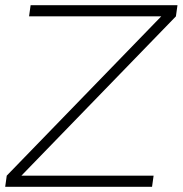

<svg xmlns="http://www.w3.org/2000/svg" viewBox="-29 -720 704 740"><path d="M-9 0 -3 -43 592.5 -657H83L89 -700H655L649 -657L53.5 -43H563L557 0Z"/></svg>

Font: Urbanist ExtraLight
Style: Italic
Weight: 250
Version: Version 1.303